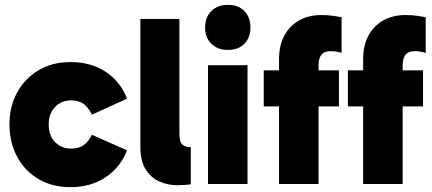

<svg xmlns="http://www.w3.org/2000/svg" viewBox="-20 -759 1784 792"><path d="M271 13Q196 13 139.5 -20Q83 -53 51 -112Q19 -171 19 -246Q19 -320 51 -378Q83 -436 139.5 -469.5Q196 -503 271 -503Q356 -503 417 -462Q478 -421 504 -352L359 -286Q346 -314 326 -329.5Q306 -345 273 -345Q234 -345 207.5 -318Q181 -291 181 -246Q181 -199 207.5 -172.5Q234 -146 273 -146Q306 -146 326 -161Q346 -176 359 -203L504 -139Q478 -70 416.5 -28.5Q355 13 271 13Z M712 5Q672 5 637 -10.5Q602 -26 580.5 -61Q559 -96 559 -154V-681H720V-211Q720 -173 732.5 -162.5Q745 -152 767 -152V1Q758 3 741.5 4Q725 5 712 5Z M1001 0H838V-490H1001ZM826 -645Q826 -688 852 -713.5Q878 -739 920 -739Q963 -739 988 -713.5Q1013 -688 1013 -645Q1013 -604 988 -578.5Q963 -553 920 -553Q878 -553 852 -578.5Q826 -604 826 -645Z M1131 0V-515Q1131 -571 1152.5 -611.5Q1174 -652 1213.5 -674.5Q1253 -697 1306 -697Q1334 -697 1355.5 -693.5Q1377 -690 1389 -688V-541Q1381 -543 1370.5 -545.5Q1360 -548 1344 -548Q1318 -548 1306 -533.5Q1294 -519 1294 -488V0ZM1378 -320H1068V-469H1378Z M1478 0V-515Q1478 -571 1499.5 -611.5Q1521 -652 1560.5 -674.5Q1600 -697 1653 -697Q1681 -697 1702.5 -693.5Q1724 -690 1736 -688V-541Q1728 -543 1717.5 -545.5Q1707 -548 1691 -548Q1665 -548 1653 -533.5Q1641 -519 1641 -488V0ZM1725 -320H1415V-469H1725Z"/></svg>

Font: Gabarito ExtraBold
Style: Regular
Weight: 800
Designer: Leandro Assis / Alvaro Franca / Felipe Casaprima
Foundry: Naipe Foundry
Version: Version 1.000